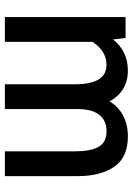

<svg xmlns="http://www.w3.org/2000/svg" viewBox="101 -645 544 786"><g transform="rotate(90 373.0 -252.0)"><path d="M50 0V-494H135.5L141.5 -442.5Q163 -471 195.5 -487.2Q228 -503.5 269 -503.5Q313 -503.5 344.8 -483.5Q376.5 -463.5 395 -428.5Q415.5 -463.5 452.2 -483.5Q489 -503.5 538.5 -503.5Q625 -503.5 663 -447Q701 -390.5 701 -299.5V0H599.5V-286.5Q599.5 -351 581.2 -383.5Q563 -416 517 -416Q473 -416 449.8 -386Q426.5 -356 426.5 -299.5V0H325V-286.5Q325 -416 246 -416Q216 -416 192.2 -400.8Q168.5 -385.5 151.5 -358.5V0Z"/></g></svg>

Font: Cabin Condensed Medium
Style: Regular
Weight: 500
Width: 3
Designer: Pablo Impallari
Foundry: Pablo Impallari. http://www.impallari.com Igino Marini. http://www.ikern.com
Version: Version 3.001; ttfautohint (v1.8.3)